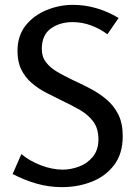

<svg xmlns="http://www.w3.org/2000/svg" viewBox="-20 -758 556 790"><path d="M280 -738Q330 -738 377.5 -724Q425 -710 468 -684L422 -617Q391 -640 354.5 -653.5Q318 -667 279 -667Q226 -667 189 -640.5Q152 -614 152 -556Q152 -524 169.5 -501.5Q187 -479 216 -462Q245 -445 279 -429Q314 -413 350.5 -394Q387 -375 417.5 -349.5Q448 -324 466.5 -287.5Q485 -251 485 -198Q485 -126 450 -79.5Q415 -33 358 -10.5Q301 12 235 12Q181 12 130.5 -2.5Q80 -17 32 -42L68 -124Q101 -96 148 -78Q195 -60 238 -60Q271 -60 305 -72.5Q339 -85 362 -113Q385 -141 385 -185Q385 -229 364 -257.5Q343 -286 309 -305.5Q275 -325 237 -343Q204 -359 171 -376Q138 -393 111 -416Q84 -439 68 -471Q52 -503 52 -548Q52 -611 85.5 -653Q119 -695 171.5 -716.5Q224 -738 280 -738Z"/></svg>

Font: Rosario Light Light
Style: Regular
Weight: 300
Version: Version 1.101; ttfautohint (v1.8.1.43-b0c9)